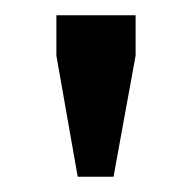

<svg xmlns="http://www.w3.org/2000/svg" viewBox="-20 -710 252 252"><path d="M54 -637V-690H158V-637L129 -478H82Z"/></svg>

Font: Mozilla Headline BETA
Style: Regular
Weight: 400
Designer: Studio DRAMA
Foundry: Studio DRAMA
Version: Version 0.100